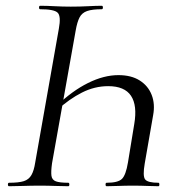

<svg xmlns="http://www.w3.org/2000/svg" viewBox="-20 -645 608 665"><path d="M349.4 0Q345.6 0 345.6 -6Q345.6 -12 349.4 -12Q388.6 -12 402.3 -25.3Q416 -38.6 423.2 -82.4L445 -215.4Q456 -280 433.7 -313.3Q411.4 -346.6 354.8 -346.6Q307.6 -346.6 263.7 -324.3Q219.8 -302 179.4 -265L177.2 -279.4Q230.2 -330.4 285 -357.6Q339.8 -384.8 390.2 -384.8Q434.8 -384.8 464 -366.2Q493.2 -347.6 505.4 -316.1Q517.6 -284.6 510.4 -246L481.4 -79.4Q473.6 -35 482.8 -23.5Q492 -12 528.6 -12Q532 -12 532 -6Q532 0 528.6 0Q511.8 0 489.6 -1Q467.4 -2 440.4 -2Q413.2 -2 389.3 -1Q365.4 0 349.4 0ZM11.4 0Q7.4 0 7.4 -6Q7.4 -12 11.4 -12Q45 -12 62.5 -17.6Q80 -23.2 88.9 -38.8Q97.8 -54.4 102 -82.4L183.8 -545.4Q191.8 -588.6 179.9 -600.8Q168 -613 119.2 -613Q115.2 -613 115.2 -619Q115.2 -625 119.2 -625Q141.8 -625 169.1 -623.5Q196.4 -622 225 -622Q257.8 -622 285.3 -623.5Q312.8 -625 332.4 -625Q336.4 -625 336.4 -619Q336.4 -613 332.4 -613Q299.6 -613 281.7 -606.8Q263.8 -600.6 255.5 -584.6Q247.2 -568.6 242.2 -539.6L160.2 -79.4Q156.2 -50.6 158.2 -36.2Q160.2 -21.8 173.6 -16.9Q187 -12 216.4 -12Q220.2 -12 220.2 -6Q220.2 0 216.4 0Q194.6 0 170.9 -1Q147.2 -2 118.2 -2Q87.6 -2 59.8 -1Q32 0 11.4 0Z"/></svg>

Font: Cormorant Light
Style: Italic
Weight: 300
Italic angle: -10°
Designer: Christian Thalmann (Catharsis Fonts)
Foundry: Catharsis Fonts
Version: Version 4.000